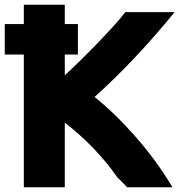

<svg xmlns="http://www.w3.org/2000/svg" viewBox="-27 -765 753 806"><path d="M300 -664V-536H245V-449Q305 -504 384 -585.5Q463 -667 499 -714H706Q535 -505 370 -358Q455 -290 542.5 -190.5Q630 -91 697 21H507Q488 1 466 -20Q375 -150 245 -250V21H73V-536H-7V-664H73V-745H245V-664Z"/></svg>

Font: Repo
Style: ExtraBold
Weight: 800
Designer: Stefan Peev
Foundry: Context Ltd
Version: Version 001.000